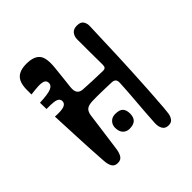

<svg xmlns="http://www.w3.org/2000/svg" viewBox="-215 -855 1037 1037"><g transform="rotate(-45 304.0 -336.5)"><path d="M547 -626Q543.5 -513.5 539 -404.8Q534.5 -296 529 -205Q527.5 -181 527.2 -172.8Q527 -164.5 526 -153Q525.5 -146.5 525.2 -142.5Q525 -138.5 524.8 -134.5Q524.5 -130.5 524 -124Q523.5 -114.5 522.8 -104.2Q522 -94 521 -84Q520.5 -75 520.2 -68.2Q520 -61.5 519 -54Q518.5 -43 517.8 -34.8Q517 -26.5 516 -19Q515.5 -12.5 515 -8Q514.5 -3.5 513 8Q511 23.5 501.2 38.2Q491.5 53 469 53Q444.5 53 434 35Q423.5 17 425 -9Q429.5 -86.5 435.5 -156.5Q441.5 -226.5 445 -294Q446 -312 439 -320.2Q432 -328.5 413 -329Q383 -330 344.8 -331Q306.5 -332 269 -331Q240 -329.5 227 -319Q214 -308.5 210 -283Q204 -239.5 196.5 -182.5Q189 -125.5 180 -61Q176.5 -32.5 166 -14.8Q155.5 3 132 3Q107.5 3 97.5 -14.2Q87.5 -31.5 86 -60Q80 -146.5 76 -238Q72 -329.5 68 -415Q115.5 -412 135.8 -419.5Q156 -427 156 -445Q156 -457 147.8 -464.2Q139.5 -471.5 119.5 -474.2Q99.5 -477 65 -476Q65 -486.5 64.5 -499.8Q64 -513 64 -525Q131 -528 152.5 -538.2Q174 -548.5 174 -565.5Q174 -584.5 158.8 -590.2Q143.5 -596 118.5 -594.5Q93.5 -593 63 -589Q63 -595 63 -600.8Q63 -606.5 63 -616Q61.5 -674.5 85 -700.2Q108.5 -726 161 -726Q216.5 -726 239.5 -699Q262.5 -672 254 -597Q250.5 -562.5 246.8 -528.5Q243 -494.5 240 -469Q237 -440.5 246.8 -427Q256.5 -413.5 278 -412Q311 -410 344.5 -408.5Q378 -407 426 -406Q439 -406 444 -411.8Q449 -417.5 449 -430Q448.5 -479 448.2 -527.5Q448 -576 448 -626Q448 -646.5 460.2 -662.8Q472.5 -679 500 -679Q528 -679 538 -663Q548 -647 547 -626ZM308 -195Q341.5 -195 354.2 -180.8Q367 -166.5 367 -139.5Q367 -112 352.8 -97.5Q338.5 -83 306 -83Q284.5 -83 269.8 -98Q255 -113 255 -143Q255 -164 269.2 -179.5Q283.5 -195 308 -195ZM115 -120Q103 -120 97 -129.8Q91 -139.5 91 -159Q91 -177 97.8 -187Q104.5 -197 118 -197Q123.5 -197 128.2 -197Q133 -197 139 -197Q151 -197 156 -186.5Q161 -176 161 -160Q161 -140 154 -130Q147 -120 132 -120Q127.5 -120 123.5 -120Q119.5 -120 115 -120ZM487 -667Q513.5 -667 525.8 -654.5Q538 -642 538 -629Q538 -603 528 -592.5Q518 -582 502.5 -582Q476.5 -582 464.8 -595.5Q453 -609 453 -636Q453 -650 462.2 -658.5Q471.5 -667 487 -667ZM124.5 -25.5Q115 -25.5 110.2 -34.2Q105.5 -43 105.5 -53.5Q105.5 -65 110.2 -74.5Q115 -84 125.5 -84.5Q129.5 -84.5 133.2 -85Q137 -85.5 140.5 -85.5Q150.5 -86.5 155 -77.8Q159.5 -69 159.5 -57.5Q159.5 -46.5 154.2 -36Q149 -25.5 137.5 -25.5Q134.5 -25.5 131 -25.5Q127.5 -25.5 124.5 -25.5Z"/></g></svg>

Font: Kablammo
Style: Regular
Weight: 400
Designer: Travis Kochel, Lizy Gershenzon, Daria Petrova, Ethan Cohen
Foundry: Vectro Type Foundry
Version: Version 1.002